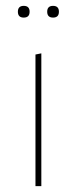

<svg xmlns="http://www.w3.org/2000/svg" viewBox="-20 -635 262 655"><path d="M41 -595Q41 -615 61 -615Q81 -615 81 -595Q81 -575 61 -575Q41 -575 41 -595ZM141 -595Q141 -615 161 -615Q181 -615 181 -595Q181 -575 161 -575Q141 -575 141 -595ZM101 0V-449L121 -453V0Z"/></svg>

Font: Alegreya Sans Thin
Style: Regular
Weight: 100
Designer: Juan Pablo del Peral
Foundry: Huerta Tipografica
Version: Version 2.007